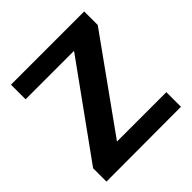

<svg xmlns="http://www.w3.org/2000/svg" viewBox="-152 -651 762 762"><g transform="rotate(-45 228.5 -270.0)"><path d="M18 0 437 -1V-83H160L433 -464V-540H22V-458H294L18 -75Z"/></g></svg>

Font: Ronzino Medium
Style: Regular
Weight: 500
Designer: Nunzio Mazzaferro
Foundry: Collletttivo
Version: Version 1.000;Glyphs 3.3 (3337)